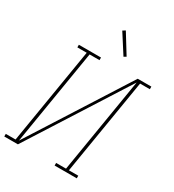

<svg xmlns="http://www.w3.org/2000/svg" viewBox="-242 -1085 1094 1209"><g transform="rotate(30 304.5 -480.5)"><path d="M-18 0V-19H53L168 -716H100V-735H261V-716H189L75 -24L528 -735H627V-716H556L441 -19H509V0H348V-19H420L534 -711L81 0ZM381 -810 292 -949 311 -961 398 -820Z"/></g></svg>

Font: Iosevka Etoile Thin
Style: Italic
Weight: 100
Italic angle: -9°
Designer: Belleve Invis
Foundry: Belleve Invis
Version: Version 22.1.2; ttfautohint (v1.8.4)